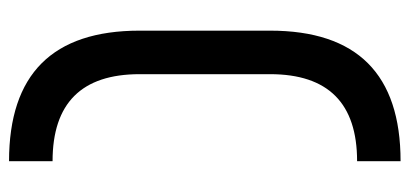

<svg xmlns="http://www.w3.org/2000/svg" viewBox="-264 -557 919 431"><g transform="rotate(90 195.5 -341.5)"><path d="M341.8 -781.2V-683.6Q146.5 -683.6 146.5 -488.3V-195.3Q146.5 0 341.8 0V97.7Q48.8 97.7 48.8 -195.3V-488.3Q48.8 -781.2 341.8 -781.2Z"/></g></svg>

Font: BabelStone Runic Short Twig
Style: Regular
Weight: 400
Designer: Andrew West
Foundry: BabelStone
Version: Version 3.003;March 14, 2022